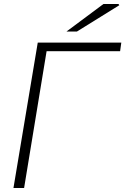

<svg xmlns="http://www.w3.org/2000/svg" viewBox="-20 -936 624 956"><path d="M168 -724H584L578 -681H212L100 0H47ZM495 -916H570L574 -910L363 -779H311Z"/></svg>

Font: Nebula Sans Light
Style: Regular
Weight: 300
Italic angle: -9°
Designer: Paul D. Hunt for Adobe (as Source Sans)
Foundry: Nebula Entertainment & Broadcasting LLC
Version: Version 1.010